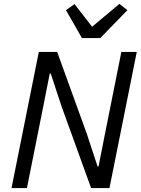

<svg xmlns="http://www.w3.org/2000/svg" viewBox="-20 -964 724 984"><path d="M447 0 295 -420 240 -587H235L202 -420L118 0H39L179 -698H273L425 -278L480 -111H485L518 -278L602 -698H681L541 0ZM494 -769H400L318 -912L362 -943L452 -827L592 -944L633 -912Z"/></svg>

Font: IBM Plex Sans
Style: Italic
Weight: 400
Italic angle: -11.31°
Designer: Mike Abbink, Paul van der Laan, Pieter van Rosmalen
Foundry: Bold Monday
Version: Version 3.201